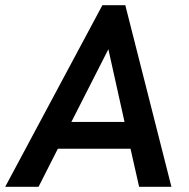

<svg xmlns="http://www.w3.org/2000/svg" viewBox="-44 -717 725 737"><path d="M349 -697H437L614 0H490L457 -146H178L104 0H-24ZM434 -249 372 -528 230 -249Z"/></svg>

Font: Hanken Grotesk SemiBold
Style: Italic
Weight: 600
Italic angle: -8°
Designer: Alfredo Marco Pradil
Foundry: Hanken Design Co.
Version: Version 3.014